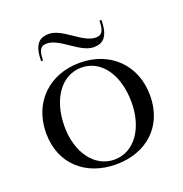

<svg xmlns="http://www.w3.org/2000/svg" viewBox="-129 -813 896 942"><g transform="rotate(-20 319.5 -342.5)"><path d="M320 15C477 15 591 -84 591 -246C591 -408 477 -515 320 -515C163 -515 48 -408 48 -246C48 -84 163 15 320 15ZM320 -10C215 -10 144 -112 144 -246C144 -388 215 -490 320 -490C425 -490 494 -388 494 -246C494 -112 425 -10 320 -10ZM201 -659C269 -659 341 -563 413 -563C452 -563 493 -578 493 -676H483C483 -613 463 -604 438 -604C370 -604 298 -700 226 -700C187 -700 146 -685 146 -587H156C156 -650 176 -659 201 -659Z"/></g></svg>

Font: Sprat
Style: Regular
Weight: 400
Designer: Ethan Nakache
Foundry: Collletttivo
Version: Version 2.000;Glyphs 3.2 (3217)